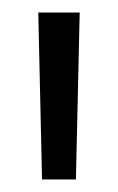

<svg xmlns="http://www.w3.org/2000/svg" viewBox="-20 -760 188 306"><path d="M107 -740 101 -474H47L41 -740Z"/></svg>

Font: Pathway Extreme SemiCondensed ExtraLight
Style: Regular
Weight: 250
Width: 4
Version: Version 1.001;gftools[0.9.26]